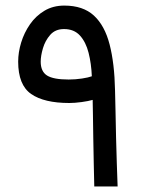

<svg xmlns="http://www.w3.org/2000/svg" viewBox="-20 -671 522 691"><path d="M229.5 -300.3Q138.7 -300.3 92 -332.8Q45.4 -365.2 45.4 -449.2Q45.4 -482.9 56.2 -518.1Q66.9 -553.2 87.9 -583.5Q108.9 -613.8 139.9 -632.3Q170.9 -650.9 211.4 -650.9Q278.8 -650.9 317.9 -615Q356.9 -579.1 374.5 -511Q392.1 -442.9 394 -345.7Q395 -312 395.8 -268.1Q396.5 -224.1 397.7 -176.3Q398.9 -128.4 400.4 -82.5Q401.9 -36.6 403.3 0H319.3Q318.4 -37.6 317.4 -83.5Q316.4 -129.4 315.7 -174.8Q314.9 -220.2 314.5 -256.8Q314 -293.5 313.5 -311.5Q298.8 -307.1 273.9 -303.7Q249 -300.3 229.5 -300.3ZM227.1 -384.8Q251.5 -384.8 275.1 -388.4Q298.8 -392.1 310.5 -396.5Q308.6 -442.4 298.8 -481Q289.1 -519.5 267.8 -543Q246.6 -566.4 210.4 -566.4Q179.2 -566.4 160.9 -545.7Q142.6 -524.9 134.5 -497.3Q126.5 -469.7 126.5 -449.2Q126.5 -413.6 149.4 -399.2Q172.4 -384.8 227.1 -384.8Z"/></svg>

Font: Vazirmatn UI
Style: Regular
Weight: 400
Designer: Saber Rastikerdar
Foundry: Saber Rastikerdar
Version: Version 33.003